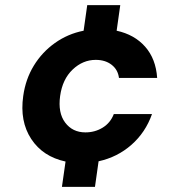

<svg xmlns="http://www.w3.org/2000/svg" viewBox="-20 -620 690 744"><path d="M220 104 234 6Q146 -13 101 -81.5Q56 -150 70 -248Q79 -313 111 -365.5Q143 -418 193 -453.5Q243 -489 304 -501L318 -600H446L432 -501Q501 -486 542.5 -439Q584 -392 589 -318H441Q437 -350 412.5 -369Q388 -388 351 -388Q301 -388 261.5 -350.5Q222 -313 213 -248Q204 -183 232.5 -145Q261 -107 311 -107Q348 -107 378 -125.5Q408 -144 421 -178H569Q544 -107 489.5 -59Q435 -11 362 5L348 104Z"/></svg>

Font: Host Grotesk ExtraBold
Style: Italic
Weight: 800
Italic angle: -8°
Designer: Doğukan Karapınar
Foundry: Element Type
Version: Version 1.003; ttfautohint (v1.8.4.7-5d5b)